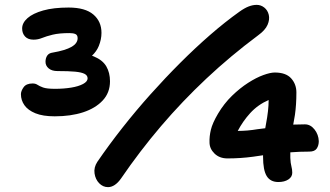

<svg xmlns="http://www.w3.org/2000/svg" viewBox="-20 -741 1356 789"><path d="M1124 7Q1091 7 1076 -17.5Q1061 -42 1061 -97Q1061 -100 1061 -103Q1040 -100 1020 -97Q969 -90 915 -90Q882 -90 861.5 -110Q841 -130 841 -156Q840 -180 846.5 -207.5Q853 -235 876 -274Q901 -316 933.5 -347.5Q966 -379 999.5 -400.5Q1033 -422 1062 -432.5Q1091 -443 1109 -443Q1155 -443 1176.5 -419Q1198 -395 1198 -361Q1198 -311 1192 -269Q1188 -249 1185 -229Q1208 -230 1233 -230Q1256 -230 1272.5 -209Q1289 -188 1290 -161Q1290 -143 1281.5 -130.5Q1273 -118 1251 -118Q1210 -118 1173 -115Q1173 -104 1173 -92Q1174 -70 1177.5 -57.5Q1181 -45 1181 -31Q1181 -14 1165 -3.5Q1149 7 1124 7ZM424 28Q403 28 387.5 12Q372 -4 368.5 -28.5Q365 -53 380 -76Q428 -146 483.5 -216.5Q539 -287 599 -354Q659 -421 720.5 -482.5Q782 -544 843.5 -597.5Q905 -651 964 -693Q985 -708 1002 -714.5Q1019 -721 1035 -721Q1052 -721 1066 -710Q1080 -699 1084.5 -680Q1089 -661 1079.5 -639Q1070 -617 1041 -596Q927 -511 828 -418Q729 -325 642 -223Q555 -121 477 -7Q465 10 451.5 19Q438 28 424 28ZM205 -263Q156 -263 125.5 -275.5Q95 -288 80.5 -308.5Q66 -329 66 -354Q66 -367 77 -382.5Q88 -398 114 -398Q126 -398 134 -392.5Q142 -387 157 -381.5Q172 -376 206 -376Q242 -376 272.5 -381Q303 -386 321.5 -396Q340 -406 340 -419Q340 -431 327.5 -437.5Q315 -444 288.5 -446.5Q262 -449 216 -449Q193 -449 180 -460Q167 -471 167 -487Q167 -502 174 -512.5Q181 -523 197 -525Q249 -534 274 -548.5Q299 -563 299 -584Q299 -597 290 -601Q281 -605 266 -605Q223 -605 196.5 -598.5Q170 -592 153 -585Q136 -578 118 -578Q95 -578 83 -591Q71 -604 71 -624Q71 -647 93 -666.5Q115 -686 157.5 -698Q200 -710 262 -710Q330 -710 363.5 -681.5Q397 -653 397 -606Q397 -579 386 -552Q377 -530 358 -512Q362 -511 366 -509Q402 -494 417 -468Q432 -442 432 -407Q432 -360 402 -328Q372 -296 321.5 -279.5Q271 -263 205 -263ZM1070 -214Q1071 -223 1073 -231Q1084 -288 1084 -330Q1040 -311 1008 -276Q978 -243 957 -203Q997 -203 1038 -210Q1053 -212 1070 -214Z"/></svg>

Font: Shantell Sans Light SemiBold
Style: Regular
Weight: 600
Version: Version 1.008;[ac192a2d6]